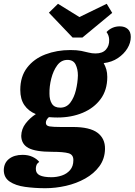

<svg xmlns="http://www.w3.org/2000/svg" viewBox="-66 -794 710 1013"><path d="M173 199Q117 199 66.5 192Q16 185 -15 164Q-46 143 -46 103Q-45 65 -18 44Q9 23 53 23Q83 23 105.5 33.5Q128 44 141 60Q130 68 126.5 77Q123 86 123 97Q123 121 144 131Q165 141 205 141Q234 141 260.5 132Q287 123 304 103Q321 83 321 52Q322 22 295.5 14.5Q269 7 210 7Q122 7 84.5 -13Q47 -33 46 -77Q47 -114 69.5 -143Q92 -172 123 -192Q84 -208 62.5 -239.5Q41 -271 41 -320Q41 -390 77 -437Q113 -484 173.5 -507Q234 -530 305 -530Q340 -530 362.5 -525.5Q385 -521 402 -516.5Q419 -512 438 -512Q475 -512 493 -532.5Q511 -553 510 -583Q510 -606 496 -625Q525 -655 566 -655Q592 -655 608 -641Q624 -627 624 -599Q624 -568 606 -538.5Q588 -509 556 -487.5Q524 -466 481 -461Q490 -445 495 -427.5Q500 -410 500 -388Q500 -319 465 -271.5Q430 -224 370.5 -199Q311 -174 237 -174Q227 -174 215.5 -174.5Q204 -175 192 -176Q185 -170 180.5 -162.5Q176 -155 176 -146Q176 -130 196 -127Q216 -124 254 -124H318Q408 -124 448.5 -93.5Q489 -63 488 -8Q487 44 458.5 83Q430 122 383.5 148Q337 174 282 186.5Q227 199 173 199ZM252 -226Q285 -226 305 -252.5Q325 -279 334.5 -318.5Q344 -358 345 -396Q345 -429 333 -453.5Q321 -478 290 -478Q257 -478 236 -449.5Q215 -421 204.5 -379.5Q194 -338 195 -299Q195 -267 208 -246.5Q221 -226 252 -226ZM317 -596 192 -727 240 -774 353 -704 497 -774 526 -726 369 -596Z"/></svg>

Font: Sansita Swashed
Style: Bold
Weight: 700
Designer: Pablo Cosgaya
Foundry: Omnibus-Type
Version: Version 1.003; ttfautohint (v1.8.3)